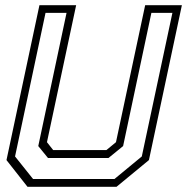

<svg xmlns="http://www.w3.org/2000/svg" viewBox="-20 -720 721 740"><path d="M86 0 5 -103 132 -700H273.5L161 -172L185 -141.5H390L427 -172L539.5 -700H681L554 -103L429 0ZM107.5 -30H421L526.5 -117L644.5 -670.5H563.5L454.5 -157L398 -111H165L127.5 -157L236.5 -670.5H155.5L38 -117Z"/></svg>

Font: Tourney Thin Light
Style: Italic
Weight: 300
Italic angle: -12°
Version: Version 1.015